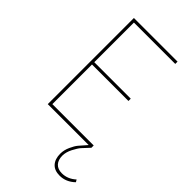

<svg xmlns="http://www.w3.org/2000/svg" viewBox="-300 -836 1182 1182"><g transform="rotate(45 290.5 -245.0)"><path d="M570 202.5 578.8 217.5Q535 260 478.8 260Q433.8 260 410 233.8Q386.2 207.5 386.2 161.2Q386.2 130 400.6 98.1Q415 66.2 428.8 50Q442.5 33.8 472.5 0H116.2V-750H496.2V-730H136.2V-385H453.8V-365H136.2V-20H496.2V0Q466.2 31.2 452.5 46.9Q438.8 62.5 421.2 96.2Q403.8 130 403.8 161.2Q403.8 197.5 423.1 218.8Q442.5 240 478.8 240Q528.8 240 570 202.5Z"/></g></svg>

Font: Now Thin
Style: Regular
Weight: 250
Designer: Alfredo Marco Pradil
Foundry: Alfredo Marco Pradil
Version: Version 1.002;PS 001.002;hotconv 1.0.88;makeotf.lib2.5.64775